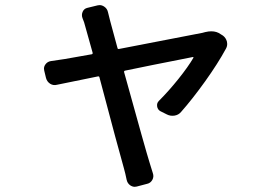

<svg xmlns="http://www.w3.org/2000/svg" viewBox="-20 -635 1040 744"><path d="M681.6 -201.2Q671.9 -189.5 656.2 -187Q640.6 -184.6 627 -191.4L601.6 -204.1Q590.8 -210 588.9 -222.7Q586.9 -235.4 595.7 -244.1Q633.8 -282.2 671.4 -329.1Q709 -376 729.5 -411.1Q730.5 -412.1 729.5 -413.1Q728.5 -414.1 727.5 -414.1Q718.8 -412.1 675.8 -403.8Q632.8 -395.5 574.7 -383.8Q516.6 -372.1 464.8 -361.3Q460 -360.4 460.9 -355.5Q545.9 -47.9 559.6 -4.9Q564.5 9.8 572.3 36.1Q577.1 49.8 570.3 62Q563.5 74.2 550.8 77.1L509.8 87.9Q505.9 88.9 502 88.9Q493.2 88.9 484.4 83Q473.6 75.2 470.7 61.5Q465.8 37.1 460 16.6Q438.5 -58.6 365.2 -335.9Q364.3 -339.8 359.4 -338.9Q285.2 -324.2 201.2 -306.6Q186.5 -302.7 174.3 -310.5Q162.1 -318.4 158.2 -333L151.4 -361.3Q150.4 -365.2 150.4 -369.1Q150.4 -377.9 156.2 -385.7Q164.1 -396.5 177.7 -398.4Q194.3 -400.4 230.5 -406.2Q239.3 -407.2 335.9 -424.8Q339.8 -425.8 338.9 -430.7Q328.1 -470.7 310.5 -532.2Q306.6 -548.8 299.8 -564.5Q294.9 -577.1 300.3 -589.4Q305.7 -601.6 318.4 -604.5L358.4 -614.3Q362.3 -615.2 366.2 -615.2Q375 -615.2 383.8 -609.4Q395.5 -601.6 398.4 -587.9Q400.4 -581.1 407.2 -552.7L435.5 -448.2Q436.5 -444.3 441.4 -445.3Q736.3 -502 764.6 -507.8Q770.5 -508.8 775.4 -510.7Q788.1 -513.7 798.8 -513.7Q820.3 -513.7 835.9 -502L843.8 -497.1Q855.5 -488.3 859.4 -473.6Q860.4 -468.8 860.4 -464.8Q860.4 -455.1 855.5 -446.3Q824.2 -388.7 774.9 -319.8Q725.6 -251 681.6 -201.2Z"/></svg>

Font: Gen Jyuu GothicL Medium
Style: Regular
Weight: 500
Designer: [Source Han Sans]
Ryoko NISHIZUKA  (kana & ideographs); Paul D. Hunt (Latin, Greek & Cyrillic); Wenlong ZHANG  (bopomofo
Version: Version 1.002.20150607